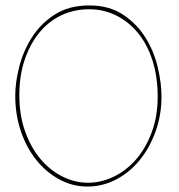

<svg xmlns="http://www.w3.org/2000/svg" viewBox="-20 -678 656 705"><path d="M492 -89Q455 -44 405.5 -18.5Q356 7 301 7Q246 7 197.5 -19.5Q149 -46 113 -91Q77 -136 56.5 -196.5Q36 -257 36 -327Q36 -375 50.5 -432.5Q65 -490 97 -540.5Q129 -591 181 -624.5Q233 -658 308 -658Q382 -658 433 -623.5Q484 -589 515 -538.5Q546 -488 559.5 -430Q573 -372 573 -324Q573 -255 551 -194.5Q529 -134 492 -89ZM128 -95Q163 -53 209 -30Q255 -7 303 -7Q351 -7 397 -29Q443 -51 479 -92Q515 -133 537 -192Q559 -251 559 -323Q559 -396 540 -455.5Q521 -515 487 -556.5Q453 -598 407 -621Q361 -644 307 -644Q253 -644 206.5 -622.5Q160 -601 125.5 -559.5Q91 -518 71 -459.5Q51 -401 51 -328Q51 -255 72 -196Q93 -137 128 -95Z"/></svg>

Font: Josefin Slab Thin
Style: Regular
Weight: 100
Designer: Santiago Orozco
Foundry: Typemade
Version: Version 2.000